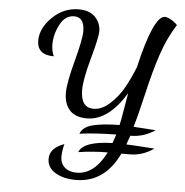

<svg xmlns="http://www.w3.org/2000/svg" viewBox="-60 -778 987 1023"><g transform="rotate(5 434.0 -266.5)"><path d="M119 -536Q119 -601 179 -660.5Q239 -720 321 -720Q379 -720 409 -688Q439 -656 439 -612Q439 -581 407 -465.5Q375 -350 375 -294Q375 -199 444 -199Q488 -199 531 -238Q574 -277 602 -327Q630 -377 655 -439Q720 -720 781 -720Q793 -720 813 -709Q833 -698 848 -682Q800 -607 769.5 -515Q739 -423 711.5 -303Q684 -183 665 -122Q691 -121 734 -117.5Q777 -114 784 -114Q724 -73 652 -73L635 -25Q671 -24 756 -18L786 -16Q726 26 659 26H613Q536 187 382 187Q317 187 273 160.5Q229 134 229 87Q229 29 306 2Q296 40 296 70Q296 105 319.5 126.5Q343 148 384 148Q478 148 540 26Q463 26 383 38Q406 -22 561 -26L577 -73Q456 -71 381 -60Q394 -97 447 -110.5Q500 -124 590 -125Q595 -144 605 -205.5Q615 -267 621 -298Q528 -145 413 -145Q351 -145 320.5 -179Q290 -213 290 -272Q290 -324 322 -443.5Q354 -563 354 -605Q354 -681 299 -681Q251 -681 223.5 -628.5Q196 -576 196 -521Q196 -488 209 -459Q119 -459 119 -536Z"/></g></svg>

Font: TypoPRO Dancing Script
Style: Bold
Weight: 700
Designer: Pablo Impallari
Foundry: Pablo Impallari. www.impallari.com Igino Marini. www.ikern.com
Version: Version 1.002